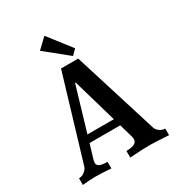

<svg xmlns="http://www.w3.org/2000/svg" viewBox="-196 -958 999 1084"><g transform="rotate(-30 303.5 -416.0)"><path d="M587 -40V3Q497 -3 461 -3Q424 -3 334 3V-40Q373 -41 388.5 -50.5Q404 -60 404 -78Q404 -88 399 -103L376 -183H176L152 -103Q145 -82 145 -71Q145 -56 159 -48.5Q173 -41 211 -40V3Q155 -2 113 -2Q74 -2 25 3V-40Q44 -40 60.5 -52.5Q77 -65 83 -80L247 -628H359L530 -80Q534 -65 550.5 -52.5Q567 -40 587 -40ZM362 -231 279 -518H275L190 -231ZM373 -687 341 -655 194 -774 258 -835Z"/></g></svg>

Font: Gupter
Style: Bold
Weight: 700
Designer: Octavio Pardo
Version: Version 1.000